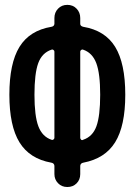

<svg xmlns="http://www.w3.org/2000/svg" viewBox="-20 -750 540 770"><path d="M186.5 -550.8Q148.4 -538.1 133.3 -496.6Q118.2 -455.1 118.2 -370.1Q118.2 -285.2 133.8 -243.7Q149.4 -202.1 186.5 -189.5Q190.4 -187.5 194.3 -190.4Q198.2 -193.4 198.2 -197.3V-543Q198.2 -546.9 194.3 -549.8Q190.4 -552.7 186.5 -550.8ZM301.8 -543V-197.3Q301.8 -193.4 305.2 -189.9Q308.6 -186.5 313.5 -189.5Q351.6 -202.1 366.7 -243.7Q381.8 -285.2 381.8 -370.1Q381.8 -455.1 366.2 -496.6Q350.6 -538.1 313.5 -550.8Q309.6 -552.7 305.7 -549.8Q301.8 -546.9 301.8 -543ZM185.5 -97.7Q98.6 -113.3 58.1 -179.2Q17.6 -245.1 17.6 -370.1Q17.6 -496.1 58.1 -562Q98.6 -627.9 186.5 -642.6Q197.3 -644.5 198.2 -654.3V-677.7Q198.2 -700.2 212.9 -715.3Q227.5 -730.5 250 -730.5Q272.5 -730.5 287.1 -715.3Q301.8 -700.2 301.8 -677.7V-654.3Q301.8 -645.5 313.5 -642.6Q401.4 -627.9 441.9 -562Q482.4 -496.1 482.4 -370.1Q482.4 -245.1 441.9 -179.7Q401.4 -114.3 314.5 -97.7Q302.7 -95.7 301.8 -85V-51.8Q301.8 -29.3 287.1 -14.6Q272.5 0 250 0Q227.5 0 212.9 -15.1Q198.2 -30.3 198.2 -51.8V-85Q197.3 -95.7 185.5 -97.7Z"/></svg>

Font: Rounded-X Mgen+ 2m medium
Style: Regular
Weight: 500
Designer: [Source Han Sans]
Ryoko NISHIZUKA  (kana & ideographs); Paul D. Hunt (Latin, Greek & Cyrillic); Wenlong ZHANG  (bopomofo
Version: Version 1.059.20150602